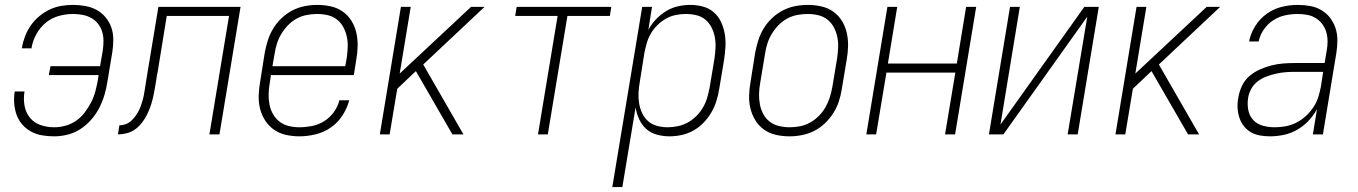

<svg xmlns="http://www.w3.org/2000/svg" viewBox="-20 -548 5540 783"><path d="M201 8Q176 8 152 4Q128 0 107.5 -11Q87 -22 71.5 -39.5Q56 -57 48 -79Q40 -101 38 -125.5Q36 -150 40 -175H80Q75 -146 80 -117.5Q85 -89 102 -68Q119 -47 145.5 -38Q172 -29 201 -29Q224 -29 247.5 -35.5Q271 -42 291 -56Q311 -70 326 -90Q341 -110 352 -131.5Q363 -153 369 -176Q375 -199 379 -221L382 -242H179L186 -278H388L399 -341Q402 -361 402 -381Q402 -401 396.5 -419Q391 -437 379.5 -451.5Q368 -466 351.5 -475Q335 -484 316 -487.5Q297 -491 277 -491Q249 -491 220 -483Q191 -475 167.5 -456Q144 -437 129 -410Q114 -383 109 -355Q109 -354 109 -353Q109 -352 109 -351H69Q69 -352 69.5 -353.5Q70 -355 70 -356Q74 -379 83 -402Q92 -425 106.5 -445.5Q121 -466 141 -482.5Q161 -499 183.5 -509.5Q206 -520 230 -524Q254 -528 277 -528Q303 -528 328 -523.5Q353 -519 374 -507.5Q395 -496 410.5 -477.5Q426 -459 434 -436Q442 -413 442 -387Q442 -361 438 -335L418 -215Q414 -188 406 -161Q398 -134 385 -108.5Q372 -83 352.5 -60.5Q333 -38 308.5 -22Q284 -6 256 1Q228 8 201 8Z M461 0 467 -37Q479 -37 491 -41Q503 -45 512.5 -53Q522 -61 530 -71.5Q538 -82 544 -93Q550 -104 554 -115.5Q558 -127 561.5 -138.5Q565 -150 567 -162Q569 -174 571 -186Q574 -205 577 -223.5Q580 -242 583 -261L626 -520H961L875 0H834L914 -483H660L623 -255Q621 -248 620 -241Q619 -234 618 -227Q615 -209 612 -190.5Q609 -172 605 -154Q601 -136 595 -118Q589 -100 580.5 -82.5Q572 -65 560 -49Q548 -33 532.5 -21.5Q517 -10 498 -5Q479 0 461 0Z M1201 8Q1173 8 1146 2Q1119 -4 1097.5 -19Q1076 -34 1061.5 -56.5Q1047 -79 1040.5 -105Q1034 -131 1035 -159Q1036 -187 1041 -215L1060 -335Q1065 -361 1073 -385.5Q1081 -410 1095 -433Q1109 -456 1129.5 -475Q1150 -494 1173.5 -506Q1197 -518 1223 -523Q1249 -528 1274 -528Q1302 -528 1329 -522Q1356 -516 1377.5 -501Q1399 -486 1413 -463.5Q1427 -441 1433 -415Q1439 -389 1438.5 -361Q1438 -333 1433 -305L1423 -242H1085L1080 -209Q1076 -187 1075.5 -165Q1075 -143 1079 -122Q1083 -101 1093.5 -82.5Q1104 -64 1120.5 -51.5Q1137 -39 1158 -34Q1179 -29 1201 -29Q1226 -29 1252 -34Q1278 -39 1301.5 -53.5Q1325 -68 1341.5 -91Q1358 -114 1364 -139H1404Q1396 -107 1376.5 -77Q1357 -47 1328.5 -27.5Q1300 -8 1266.5 0Q1233 8 1201 8ZM1091 -278H1388L1394 -311Q1397 -333 1398 -355Q1399 -377 1394.5 -398Q1390 -419 1380 -437.5Q1370 -456 1354 -468.5Q1338 -481 1317 -486Q1296 -491 1273 -491Q1253 -491 1231.5 -487Q1210 -483 1190.5 -472.5Q1171 -462 1155 -445.5Q1139 -429 1127.5 -410Q1116 -391 1109.5 -370.5Q1103 -350 1100 -329Z M1529 0 1615 -520H1655L1610 -248L1901 -520H1956L1706 -285L1870 0H1825L1717 -187L1676 -258L1600 -186L1569 0Z M2174 0 2254 -483H2081L2087 -520H2473L2467 -483H2294L2214 0Z M2477 215 2599 -520H2639L2624 -426Q2636 -449 2655 -469Q2674 -489 2697 -503Q2720 -517 2745.5 -522.5Q2771 -528 2796 -528Q2822 -528 2847.5 -521Q2873 -514 2891.5 -497.5Q2910 -481 2920.5 -458.5Q2931 -436 2935.5 -410.5Q2940 -385 2938.5 -358Q2937 -331 2933 -305L2913 -185Q2909 -160 2901.5 -136Q2894 -112 2881 -89.5Q2868 -67 2849 -47.5Q2830 -28 2807.5 -15.5Q2785 -3 2760 2.5Q2735 8 2710 8Q2684 8 2658.5 1Q2633 -6 2615 -22.5Q2597 -39 2586.5 -62Q2576 -85 2572 -110L2518 215ZM2703 -29Q2723 -29 2744.5 -33.5Q2766 -38 2785 -48.5Q2804 -59 2820 -75Q2836 -91 2847 -110Q2858 -129 2864 -149.5Q2870 -170 2874 -191L2894 -311Q2897 -333 2898 -354.5Q2899 -376 2895 -397Q2891 -418 2881.5 -436.5Q2872 -455 2856.5 -468Q2841 -481 2820 -486Q2799 -491 2777 -491Q2757 -491 2736.5 -487Q2716 -483 2697 -472.5Q2678 -462 2662 -446.5Q2646 -431 2635 -412.5Q2624 -394 2618 -373.5Q2612 -353 2608 -333L2589 -213Q2585 -191 2584 -169Q2583 -147 2586.5 -126Q2590 -105 2599 -86Q2608 -67 2623.5 -53.5Q2639 -40 2660 -34.5Q2681 -29 2703 -29Z M3200 8Q3171 8 3144.5 2Q3118 -4 3096.5 -19Q3075 -34 3061 -56.5Q3047 -79 3040.5 -105Q3034 -131 3035 -159Q3036 -187 3041 -215L3060 -335Q3065 -361 3073 -385.5Q3081 -410 3095 -433Q3109 -456 3129.5 -475Q3150 -494 3173.5 -506Q3197 -518 3223 -523Q3249 -528 3274 -528Q3302 -528 3329 -522Q3356 -516 3377.5 -501Q3399 -486 3413 -463.5Q3427 -441 3433 -415Q3439 -389 3438.5 -361Q3438 -333 3433 -305L3413 -185Q3409 -159 3401 -134.5Q3393 -110 3378.5 -87Q3364 -64 3344 -45Q3324 -26 3300 -14Q3276 -2 3250.5 3Q3225 8 3200 8ZM3200 -29Q3221 -29 3242 -33Q3263 -37 3282.5 -47.5Q3302 -58 3318.5 -74.5Q3335 -91 3346 -110Q3357 -129 3363.5 -149.5Q3370 -170 3374 -191L3394 -311Q3397 -333 3398 -355Q3399 -377 3394.5 -398Q3390 -419 3380 -437.5Q3370 -456 3354 -468.5Q3338 -481 3317 -486Q3296 -491 3273 -491Q3253 -491 3231.5 -487Q3210 -483 3190.5 -472.5Q3171 -462 3155 -445.5Q3139 -429 3127.5 -410Q3116 -391 3109.5 -370.5Q3103 -350 3100 -329L3080 -209Q3076 -187 3075.5 -165Q3075 -143 3079 -122Q3083 -101 3093 -82.5Q3103 -64 3119.5 -51.5Q3136 -39 3157 -34Q3178 -29 3200 -29Z M3513 0 3599 -520H3639L3601 -289H3882L3920 -520H3961L3875 0H3834L3876 -252H3595L3553 0Z M4013 0 4099 -520H4139L4060 -40L4402 -520H4461L4375 0H4334L4414 -480L4072 0Z M4529 0 4615 -520H4655L4610 -248L4901 -520H4956L4706 -285L4870 0H4825L4717 -187L4676 -258L4600 -186L4569 0Z M5160 8Q5139 8 5118.5 4.5Q5098 1 5081 -9Q5064 -19 5052 -34.5Q5040 -50 5034 -69Q5028 -88 5027 -108.5Q5026 -129 5030 -150Q5034 -174 5044.5 -197Q5055 -220 5074.5 -237Q5094 -254 5117.5 -264.5Q5141 -275 5164.5 -281Q5188 -287 5212 -289Q5236 -291 5260 -291H5382L5390 -339Q5394 -359 5394 -378.5Q5394 -398 5389 -416Q5384 -434 5373 -449Q5362 -464 5346 -474Q5330 -484 5311 -487.5Q5292 -491 5272 -491Q5247 -491 5221 -485.5Q5195 -480 5172 -465Q5149 -450 5133.5 -427Q5118 -404 5113 -379H5074Q5080 -411 5098.5 -441Q5117 -471 5145.5 -491.5Q5174 -512 5207 -520Q5240 -528 5272 -528Q5298 -528 5323 -523.5Q5348 -519 5369 -506.5Q5390 -494 5404.5 -475Q5419 -456 5426.5 -433Q5434 -410 5434 -384.5Q5434 -359 5430 -333L5375 0H5334L5351 -103Q5337 -77 5316 -55Q5295 -33 5269.5 -18.5Q5244 -4 5215.5 2Q5187 8 5160 8ZM5178 -29Q5200 -29 5222.5 -33Q5245 -37 5266 -47.5Q5287 -58 5305 -74.5Q5323 -91 5336 -110.5Q5349 -130 5356 -152Q5363 -174 5367 -196L5376 -255H5260Q5241 -255 5222 -253.5Q5203 -252 5183.5 -247.5Q5164 -243 5145 -236Q5126 -229 5109.5 -216.5Q5093 -204 5083 -186Q5073 -168 5070 -149Q5066 -124 5070.5 -100Q5075 -76 5090.5 -59Q5106 -42 5129.5 -35.5Q5153 -29 5178 -29Z"/></svg>

Font: Iosevka SS04 XLt Obl
Style: Regular
Weight: 200
Italic angle: -9°
Monospace: yes
Designer: Belleve Invis
Foundry: Belleve Invis
Version: Version 19.0.0; ttfautohint (v1.8.4)